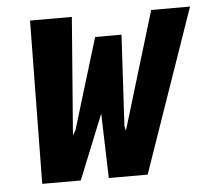

<svg xmlns="http://www.w3.org/2000/svg" viewBox="-44 -598 709 645"><g transform="rotate(-5 310.0 -275.0)"><path d="M80 -550H221L190 -153L200 -170L293 -476H382L365 -170L368.5 -153L488.5 -550H619.5L428.5 0H297.5L291 -218L203 0H73Z"/></g></svg>

Font: JuliaMono ExtraBold
Style: Italic
Weight: 800
Italic angle: -9°
Monospace: yes
Designer: cormullion
Foundry: corm
Version: Version 0.057; ttfautohint (v1.8.4)